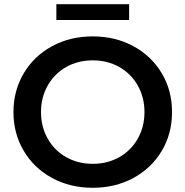

<svg xmlns="http://www.w3.org/2000/svg" viewBox="-20 -883 882 913"><path d="M44 -350Q44 -452 93 -534.5Q142 -617 228 -663.5Q314 -710 421 -710Q528 -710 614 -663.5Q700 -617 749 -535Q798 -453 798 -350Q798 -247 749 -165Q700 -83 614 -36.5Q528 10 421 10Q314 10 228 -36.5Q142 -83 93 -165.5Q44 -248 44 -350ZM667 -350Q667 -420 635 -476.5Q603 -533 547 -564.5Q491 -596 421 -596Q351 -596 295 -564.5Q239 -533 207 -476.5Q175 -420 175 -350Q175 -280 207 -223.5Q239 -167 295 -135.5Q351 -104 421 -104Q491 -104 547 -135.5Q603 -167 635 -223.5Q667 -280 667 -350ZM248 -863H594V-788H248Z"/></svg>

Font: APTA Sans SemiBold
Style: Bold
Weight: 600
Version: Version 7.200